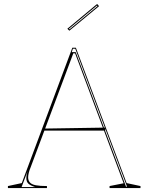

<svg xmlns="http://www.w3.org/2000/svg" viewBox="-20 -949 749 969"><path d="M20 0V-10L90 -25L345 -708H363L619 -25L689 -10V0H533V-10L604 -24L359 -680H350L134 -103Q128 -89 125 -76Q122 -63 122 -54Q122 -38 131 -28Q140 -18 161 -14Q182 -10 217 -10V0ZM195 -290V-300L511 -305V-290ZM616 -7H621L360 -703H348L342 -686H362ZM89 -5H157Q135 -12 124 -21.5Q113 -31 113 -50Q113 -61 116 -73.5Q119 -86 126 -103ZM330 -794 320 -804 470 -929 480 -918ZM328 -804 331 -801 472 -918 469 -921Z"/></svg>

Font: Kalnia Glaze Thin
Style: Regular
Weight: 100
Version: Version 1.110